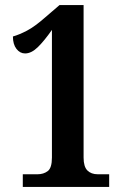

<svg xmlns="http://www.w3.org/2000/svg" viewBox="-20 -738 496 758"><path d="M70 0V-50H128Q152 -50 168.5 -62.5Q185 -75 185 -116V-620Q155 -577 129.5 -552Q104 -527 79 -527Q59 -527 45 -545Q31 -563 31 -594Q56 -601 86.5 -617Q117 -633 158 -669L215 -718H310V-116Q310 -80 325 -65Q340 -50 366 -50H411V0Z"/></svg>

Font: Noto Serif Hebrew ExtraCondensed
Style: Bold
Weight: 700
Width: 2
Designer: Monotype Design Team
Foundry: Monotype Imaging Inc.
Version: Version 2.004; ttfautohint (v1.8.4.7-5d5b)